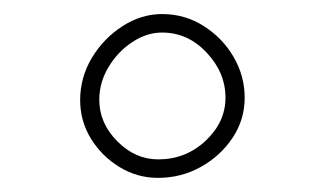

<svg xmlns="http://www.w3.org/2000/svg" viewBox="-20 -820 450 269"><path d="M322.8 -683.1Q322.8 -652.3 305.9 -627Q289.1 -601.6 261.5 -586.2Q233.9 -570.8 201.2 -570.8Q172.4 -570.8 147.5 -585.9Q122.6 -601.1 107.4 -625.7Q92.3 -650.4 92.3 -679.7Q92.3 -711.4 108.6 -738.8Q125 -766.1 151.4 -783.2Q177.7 -800.3 207 -800.3Q239.3 -800.3 265.6 -783.4Q292 -766.6 307.4 -740Q322.8 -713.4 322.8 -683.1ZM295.9 -683.1Q295.9 -718.3 269.5 -746.3Q243.2 -774.4 207 -774.4Q185.5 -774.4 165.3 -761Q145 -747.6 132.1 -726.1Q119.1 -704.6 119.1 -680.2Q119.1 -647.5 144.3 -622.1Q169.4 -596.7 201.7 -596.7Q240.2 -596.7 268.1 -622.8Q295.9 -648.9 295.9 -683.1Z"/></svg>

Font: Mikhak-DS2-FD ExtraLight
Style: Regular
Weight: 200
Designer: Amin Abedi
Version: Version 3.2